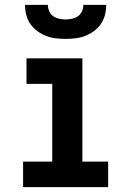

<svg xmlns="http://www.w3.org/2000/svg" viewBox="-20 -770 540 790"><path d="M75 0V-105H195V-425H89V-530H319V-105H425V0ZM250 -610Q229 -610 208.5 -612.5Q188 -615 169 -622.5Q150 -630 133 -642.5Q116 -655 104.5 -672Q93 -689 88 -709Q83 -729 83 -750H177Q177 -737 182.5 -724Q188 -711 199 -703.5Q210 -696 223.5 -693Q237 -690 250 -690Q263 -690 276.5 -693Q290 -696 301 -703.5Q312 -711 317.5 -724Q323 -737 323 -750H417Q417 -729 412 -709Q407 -689 395.5 -672Q384 -655 367 -642.5Q350 -630 331 -622.5Q312 -615 291.5 -612.5Q271 -610 250 -610Z"/></svg>

Font: Iosevka Slab Extrabold
Style: Regular
Weight: 800
Monospace: yes
Designer: Belleve Invis
Foundry: Belleve Invis
Version: Version 11.1.1; ttfautohint (v1.8.3)